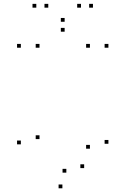

<svg xmlns="http://www.w3.org/2000/svg" viewBox="-20 -971 660 1010"><path d="M550.3 -214.7V-234.7H530.3V-214.7ZM550.3 -720V-740H530.3V-720ZM453 -720V-740H433V-720ZM453 -188.8V-208.8H433V-188.8ZM422.7 -86.7V-106.7H402.7V-86.7ZM329 -62.8V-82.8H309V-62.8ZM187.8 -239.3V-259.3H167.8V-239.3ZM187.8 -720V-740H167.8V-720ZM89.7 -720V-740H69.7V-720ZM89.7 -211.7V-231.7H69.7V-211.7ZM308.2 19.5V-0.5H288.2V19.5ZM320 -804.3V-824.3H300V-804.3ZM469 -930.7V-950.7H449V-930.7ZM406 -930.7V-950.7H386V-930.7ZM320 -856.5V-876.5H300V-856.5ZM234 -930.7V-950.7H214V-930.7ZM171 -930.7V-950.7H151V-930.7Z"/></svg>

Font: Monaspace Argon Dots Var
Style: Regular
Weight: 400
Designer: Riley Cran and the Lettermatic Team
Version: Version 1.100 (Monaspace Argon Dots)